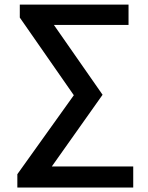

<svg xmlns="http://www.w3.org/2000/svg" viewBox="-20 -731 644 838"><path d="M55.7 87.4V29.3L302.2 -315.4L66.4 -654.3V-710.9H541V-622.1H215.3L427.7 -317.4L206.1 -4.4H561.5V87.4Z"/></svg>

Font: Ride Light
Style: Bold
Weight: 600
Version: Version 3.000